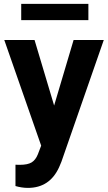

<svg xmlns="http://www.w3.org/2000/svg" viewBox="-20 -729 542 963"><path d="M251.5 -199.7 349.1 -528.3H500.5L288.1 82L276.4 109.9Q229 213.4 120.1 213.4Q89.4 213.4 57.6 204.1V97.2L79.1 97.7Q119.1 97.7 138.9 85.4Q158.7 73.2 169.9 44.9L186.5 1.5L1.5 -528.3H153.3ZM423.3 -627.9H86.4V-709.5H423.3Z"/></svg>

Font: SteelSelectRoboto
Style: Roboto-Bold
Weight: 700
Designer: Google
Version: Version 2.137; 2017